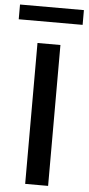

<svg xmlns="http://www.w3.org/2000/svg" viewBox="-59 -901 431 934"><g transform="rotate(5 156.5 -433.5)"><path d="M101 0V-688H213V0ZM0 -795V-867H312V-795Z"/></g></svg>

Font: Saira SemiExpanded Medium
Style: Regular
Weight: 500
Width: 6
Designer: Hector Gatti with collaboration of the Omnibus-Type team
Foundry: Omnibus-Type
Version: Version 1.101